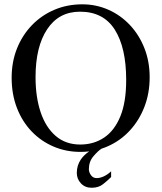

<svg xmlns="http://www.w3.org/2000/svg" viewBox="-20 -698 763 902"><path d="M572.8 -322.3Q572.8 -474.1 519.3 -558.6Q465.8 -643.1 356 -643.1Q256.3 -643.1 201.7 -560.8Q147 -478.5 147 -335.9Q147 -242.2 170.9 -170.9Q194.8 -99.6 241.7 -59.3Q288.6 -19 356.9 -19Q420.4 -19 469 -51.5Q517.6 -84 545.2 -150.9Q572.8 -217.8 572.8 -322.3ZM398.9 13.2Q378.9 15.6 357.9 15.6Q290.5 15.6 231.9 -9.3Q173.3 -34.2 128.9 -80.3Q84.5 -126.5 59.6 -190.7Q34.7 -254.9 34.7 -333Q34.7 -407.2 59.8 -470.2Q85 -533.2 130.1 -579.8Q175.3 -626.5 235.6 -652.1Q295.9 -677.7 366.7 -677.7Q431.6 -677.7 489 -652.3Q546.4 -627 590.1 -580.6Q633.8 -534.2 658.4 -471.7Q683.1 -409.2 683.1 -335Q683.1 -259.8 658.4 -196Q633.8 -132.3 589.8 -84.7Q545.9 -37.1 486.3 -10.7Q472.2 -4.4 457 0.5Q439.9 11.2 418.9 36.1Q397.5 61 397.5 97.2Q397.5 110.8 407.2 124.8Q417 138.7 434.1 138.7Q449.2 138.7 466.8 130.9Q484.4 123 502 106.9V133.8Q485.4 150.4 464.1 167.2Q442.9 184.1 410.6 184.1Q379.4 184.1 360.1 163.3Q340.8 142.6 340.8 114.3Q340.8 79.6 359.4 51.8Q373 31.2 398.9 13.2Z"/></svg>

Font: BabelStone Roman
Style: Regular
Weight: 400
Designer: Walt Agee, Victor Gaultney, Peter Martin, Debbi Hosken, Becca Hirsbrunner (SIL); Andrew West (BabelStone)
Foundry: BabelStone
Version: Version 16.000